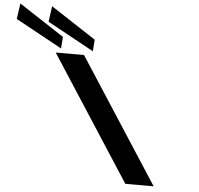

<svg xmlns="http://www.w3.org/2000/svg" viewBox="-680 -1199 1318 1270"><g transform="rotate(5 -20.5 -564.0)"><path d="M-147.4 -825H-335.4L199 0H387ZM-296.7 -932 -302.8 -855 -611.3 -1024 -596.6 -1128ZM-85.7 -932 -91.8 -855 -400.3 -1024 -385.6 -1128Z"/></g></svg>

Font: Hussar
Style: BdOpOblSeven
Weight: 700
Foundry: Cannot Into Space Fonts
Version: Version 2.00